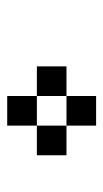

<svg xmlns="http://www.w3.org/2000/svg" viewBox="105 -1062 290 540"><g transform="rotate(-90 250.0 -792.0)"><path d="M333.3 -833.3V-750H250V-833.3ZM83.3 -750V-833.3H166.7V-750ZM250 -916.7V-833.3H166.7V-916.7ZM166.7 -750H250V-666.7H166.7Z"/></g></svg>

Font: GalmuriMono11 Regular
Style: Regular
Weight: 400
Designer: Lee Minseo (quiple)
Version: Version 2.399;hotconv 1.1.1;makeotfexe 2.6.0 DEVELOPMENT